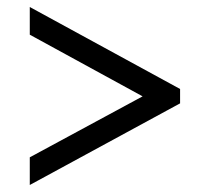

<svg xmlns="http://www.w3.org/2000/svg" viewBox="-20 -632 599 548"><path d="M65 -104V-183L387 -357L65 -533V-612L494 -378V-337Z"/></svg>

Font: Noto Serif Tamil
Style: Regular
Weight: 400
Designer: Indian Type Foundry, Tom Grace, and the Monotype Design Team
Foundry: Monotype Imaging Inc.
Version: Version 2.003